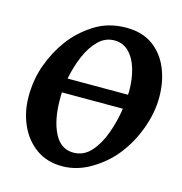

<svg xmlns="http://www.w3.org/2000/svg" viewBox="-98 -719 778 823"><g transform="rotate(15 291.0 -307.5)"><path d="M576.2 -377.9Q576.2 -309.1 549.8 -237.3Q523.4 -165.5 479 -109.9Q437.5 -57.6 376.2 -21.2Q314.9 15.1 249.5 15.1Q182.1 15.1 134 -19.3Q85.9 -53.7 60.1 -111.1Q34.2 -168.5 34.2 -236.8Q34.2 -313 58.1 -378.4Q82 -443.8 121.1 -497.1Q161.6 -551.8 222.7 -590.8Q283.7 -629.9 363.8 -629.9Q435.1 -629.9 482.2 -595.5Q529.3 -561 552.7 -503.9Q576.2 -446.8 576.2 -377.9ZM438 -290.5H167.5Q167 -284.2 167 -274.7Q167 -265.1 167 -259.8Q167 -168.5 196 -111.1Q225.1 -53.7 281.2 -53.7Q326.7 -53.7 358.4 -88.9Q390.1 -124 409.9 -178.5Q429.7 -232.9 438 -290.5ZM443.8 -354Q444.8 -360.8 444.8 -369.1Q444.8 -424.3 431.6 -468.3Q418.5 -512.2 392.3 -538.1Q366.2 -564 328.1 -564Q287.6 -564 257.1 -533.7Q226.6 -503.4 206.3 -455.6Q186 -407.7 175.8 -354Z"/></g></svg>

Font: Gentium Book Plus
Style: Bold Italic
Weight: 700
Italic angle: -8°
Designer: Victor Gaultney, Annie Olsen, Iska Routamaa, Becca Hirsbrunner
Foundry: SIL International
Version: Version 6.101